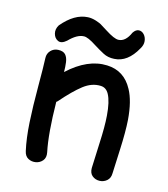

<svg xmlns="http://www.w3.org/2000/svg" viewBox="-109 -806 783 896"><g transform="rotate(15 282.5 -358.0)"><path d="M87 -40Q92 -16 109 -7Q126 2 145.5 -1.5Q165 -5 177.5 -20Q190 -35 185 -60Q167 -145 165 -298Q168 -300 171 -303Q224 -364 264 -395Q304 -426 347 -424Q373 -423 387 -397Q405 -364 410 -297Q414 -246 410 -165Q405 -52 405 -43Q405 -18 420 -6Q435 6 455 5.5Q475 5 490 -8Q505 -21 505 -45Q505 -56 510 -160Q514 -248 510 -304Q503 -393 475 -444Q434 -521 351 -524Q257 -528 164 -442Q164 -467 161 -489Q158 -511 147 -523.5Q136 -536 111 -535Q90 -534 76 -519Q62 -504 63 -483Q65 -441 65 -347Q65 -249 69.5 -173.5Q74 -98 87 -40ZM374 -562Q438 -565 480 -641Q492 -660 490 -678.5Q488 -697 477 -709Q466 -721 451.5 -720.5Q437 -720 425 -702Q404 -654 370 -653Q350 -652 305 -681L276 -699Q266 -706 245 -712.5Q224 -719 206 -718Q142 -715 84 -646Q71 -625 76.5 -604Q82 -583 99.5 -575Q117 -567 140 -587Q178 -626 210 -627Q229 -629 273 -600Q297 -585 320.5 -572.5Q344 -560 374 -562Z"/></g></svg>

Font: Balsamiq Sans
Style: Regular
Weight: 400
Designer: Michael Angeles
Foundry: Balsamiq SRL
Version: Version 1.020; ttfautohint (v1.8.4.7-5d5b);gftools[0.9.26]